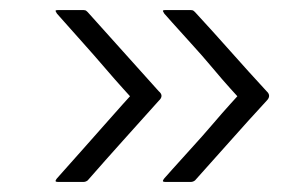

<svg xmlns="http://www.w3.org/2000/svg" viewBox="-20 -527 608 381"><path d="M308 -166Q302 -166 303.5 -169Q305 -172 306 -173Q307 -174 322 -191Q337 -208 359 -232Q381 -256 401.5 -280Q422 -304 436.5 -320Q451 -336 451 -336Q451 -336 436.5 -352Q422 -368 401.5 -392.5Q381 -417 359 -441Q337 -465 322 -482Q307 -499 306 -500Q305 -502 303.5 -504.5Q302 -507 308 -507Q314 -507 332 -507Q350 -507 359 -507Q361 -507 362.5 -506.5Q364 -506 367 -503Q403 -464 438 -424.5Q473 -385 509 -346Q519 -337 509 -327Q473 -288 438 -248.5Q403 -209 367 -169Q363 -166 359 -166Q350 -166 332 -166Q314 -166 308 -166ZM95 -166Q89 -166 90.5 -169Q92 -172 93 -173Q94 -174 109 -191Q124 -208 145.5 -232Q167 -256 188 -280Q209 -304 223.5 -320Q238 -336 238 -336Q238 -336 223.5 -352Q209 -368 188 -392.5Q167 -417 145.5 -441Q124 -465 109 -482Q94 -499 93 -500Q92 -502 90.5 -504.5Q89 -507 95 -507Q101 -507 118.5 -507Q136 -507 146 -507Q148 -507 149.5 -506.5Q151 -506 154 -503Q189 -464 224.5 -424.5Q260 -385 295 -346Q306 -337 295 -327Q260 -288 224.5 -248.5Q189 -209 154 -169Q150 -166 146 -166Q136 -166 118.5 -166Q101 -166 95 -166Z"/></svg>

Font: Glory Thin Light
Style: Regular
Weight: 300
Version: Version 1.011